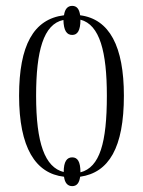

<svg xmlns="http://www.w3.org/2000/svg" viewBox="-20 -594 487 654"><path d="M226 40C241 40 250 30 253 8C351 -6 402 -91 402 -268C402 -436 353 -529 253 -542C250 -564 241 -574 226 -574C211 -574 201 -564 198 -542C94 -529 45 -439 45 -268C45 -91 101 -3 198 8C201 30 211 40 226 40ZM197 -8C133 -24 103 -106 103 -268C103 -420 128 -512 196 -526C197 -490 207 -475 226 -475C244 -475 254 -490 254 -527C320 -510 344 -417 344 -268C344 -108 320 -24 254 -7C254 -44 244 -58 226 -58C208 -58 197 -44 197 -8Z"/></svg>

Font: Noto Serif Display ExtraCondensed Light
Style: Regular
Weight: 300
Width: 2
Designer: Monotype Design Team
Foundry: Monotype Imaging Inc.
Version: Version 2.009